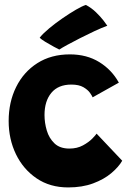

<svg xmlns="http://www.w3.org/2000/svg" viewBox="-20 -774 553 798"><path d="M488 -106Q473 -80 442.5 -54.2Q412 -28.5 367 -11.8Q322 5 263.5 5Q187.5 5 132 -32.8Q76.5 -70.5 46.2 -133.2Q16 -196 16 -271Q16 -349.5 47 -412.2Q78 -475 135.2 -511.5Q192.5 -548 270.5 -548Q340.5 -548 392.5 -516Q444.5 -484 474 -430.5L365 -369.5Q363 -375 354.2 -387.8Q345.5 -400.5 326.8 -411.5Q308 -422.5 276.5 -422.5Q222 -422.5 193.5 -388.2Q165 -354 165 -296Q165 -263.5 174.5 -231.5Q184 -199.5 206.5 -178Q229 -156.5 268.5 -156.5Q300.5 -156.5 324.8 -169.8Q349 -183 363.8 -198.2Q378.5 -213.5 381.5 -218.5ZM337 -753.5Q360.5 -741 379 -723Q397.5 -705 409.8 -689.2Q422 -673.5 426 -667Q402.5 -658.5 372.5 -644.5Q342.5 -630.5 312.5 -615.2Q282.5 -600 259.2 -587.2Q236 -574.5 226.5 -568Q221 -570.5 203.8 -579.8Q186.5 -589 168.8 -599.8Q151 -610.5 145 -617.5Q158.5 -634.5 184.2 -656Q210 -677.5 239.8 -698Q269.5 -718.5 295.8 -733.8Q322 -749 337 -753.5Z"/></svg>

Font: Grandstander
Style: Bold
Weight: 700
Designer: Tyler Finck
Foundry: Etcetera Type Co
Version: Version 1.200; ttfautohint (v1.8.3)